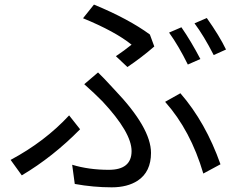

<svg xmlns="http://www.w3.org/2000/svg" viewBox="-20 -781 1040 830"><path d="M764.2 -663.1Q805.2 -604 846.2 -525.9L792 -502Q752 -583 710.9 -640.1ZM874 -703.1Q929.2 -625 957 -566.9L903.8 -543Q860.8 -627 820.8 -680.2ZM481 -538.1Q518.1 -563 548.8 -587.9Q478 -645 338.9 -702.1L386.2 -761.2Q536.1 -699.2 627.9 -631.8L647 -580.1Q591.8 -532.2 530.8 -491.2ZM292 -68.8Q363.8 -46.9 450.2 -46.9Q548.8 -46.9 548.8 -127.9Q548.8 -208 422.9 -342.8Q389.2 -377 344.2 -417L403.8 -467.8Q421.9 -451.2 476.1 -392.1Q632.8 -228 632.8 -120.1Q632.8 -38.1 575.2 0Q530.8 28.8 462.9 28.8Q383.8 28.8 303.2 14.2ZM858.9 -30.8Q804.2 -216.8 693.8 -340.8L759.8 -377.9Q869.1 -252 933.1 -70.8ZM326.2 -222.2Q209 -103 74.2 -22.9L25.9 -89.8Q173.8 -168.9 278.8 -282.2Z"/></svg>

Font: Black Ops One [rus by aLiNcE]
Style: Regular
Weight: 400
Designer: James Grieshaber
Foundry: James Grieshaber
Version: Version 1.002;May 25, 2024;FontCreator 13.0.0.2680 64-bit